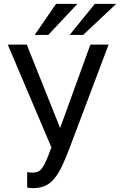

<svg xmlns="http://www.w3.org/2000/svg" viewBox="-20 -760 619 990"><path d="M150 210Q142 210 135 209.5Q128 209 120 207V127Q128 129 135 129.5Q142 130 150 130Q165 130 176 125Q187 120 197.5 106Q208 92 219 66.5Q230 41 245 0L20 -530H118L290 -100L446 -530H540L340 0Q319 56 300 96Q281 136 259.5 161.5Q238 187 212 198.5Q186 210 150 210ZM159 -580 269 -740H379L229 -580ZM339 -580 469 -740H579L409 -580Z"/></svg>

Font: Golos Text VF
Style: Regular
Weight: 400
Designer: A.Korolkova, Vitaly Kuzmin
Foundry: ParaType Ltd
Version: Version 2.003